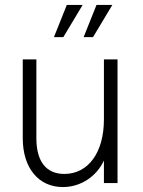

<svg xmlns="http://www.w3.org/2000/svg" viewBox="-20 -740 578 776"><path d="M234 16C307 16 370 -27 400 -91V0H455V-500H400V-257C400 -124 337 -37 240 -37C167 -37 127 -87 127 -181V-500H72V-181C72 -61 136 16 234 16ZM198 -590H236L314 -720H250ZM318 -590H356L434 -720H370Z"/></svg>

Font: Uncut Sans Light
Style: Regular
Weight: 300
Designer: Kasper Nordkvist
Foundry: UNCUT.wtf
Version: Version 1.304;Glyphs 3.2 (3246)